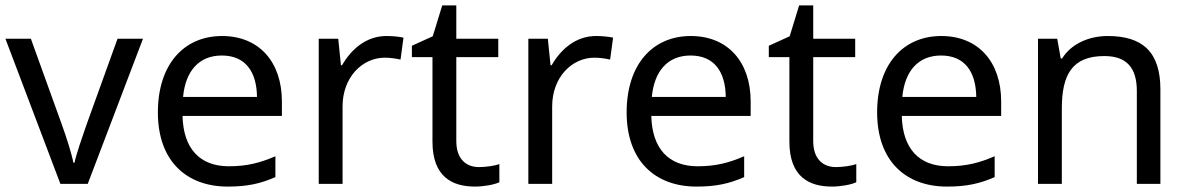

<svg xmlns="http://www.w3.org/2000/svg" viewBox="-20 -679 4386 709"><path d="M203 0H304L508 -536H414L300 -220C285 -177 262 -111 255 -78H251C245 -111 224 -176 208 -220L94 -536H0Z M800 -546C658 -546 563 -440 563 -264C563 -85 668 10 821 10C894 10 942 -1 997 -25V-102C941 -78 893 -65 825 -65C718 -65 657 -130 654 -251H1021V-304C1021 -450 937 -546 800 -546ZM799 -474C888 -474 928 -412 929 -321H656C665 -417 715 -474 799 -474Z M1407 -546C1332 -546 1277 -497 1243 -438H1239L1229 -536H1157V0H1245V-286C1245 -394 1318 -466 1401 -466C1419 -466 1442 -463 1459 -459L1470 -540C1452 -544 1427 -546 1407 -546Z M1749 -62C1700 -62 1665 -93 1665 -158V-468H1820V-536H1665V-659H1613L1578 -545L1501 -510V-468H1577V-156C1577 -26 1650 10 1734 10C1766 10 1805 3 1824 -6V-73C1807 -67 1775 -62 1749 -62Z M2181 -546C2106 -546 2051 -497 2017 -438H2013L2003 -536H1931V0H2019V-286C2019 -394 2092 -466 2175 -466C2193 -466 2216 -463 2233 -459L2244 -540C2226 -544 2201 -546 2181 -546Z M2531 -546C2389 -546 2294 -440 2294 -264C2294 -85 2399 10 2552 10C2625 10 2673 -1 2728 -25V-102C2672 -78 2624 -65 2556 -65C2449 -65 2388 -130 2385 -251H2752V-304C2752 -450 2668 -546 2531 -546ZM2530 -474C2619 -474 2659 -412 2660 -321H2387C2396 -417 2446 -474 2530 -474Z M3067 -62C3018 -62 2983 -93 2983 -158V-468H3138V-536H2983V-659H2931L2896 -545L2819 -510V-468H2895V-156C2895 -26 2968 10 3052 10C3084 10 3123 3 3142 -6V-73C3125 -67 3093 -62 3067 -62Z M3456 -546C3314 -546 3219 -440 3219 -264C3219 -85 3324 10 3477 10C3550 10 3598 -1 3653 -25V-102C3597 -78 3549 -65 3481 -65C3374 -65 3313 -130 3310 -251H3677V-304C3677 -450 3593 -546 3456 -546ZM3455 -474C3544 -474 3584 -412 3585 -321H3312C3321 -417 3371 -474 3455 -474Z M4071 -546C4003 -546 3937 -519 3902 -463H3897L3884 -536H3813V0H3901V-278C3901 -403 3939 -472 4058 -472C4140 -472 4178 -429 4178 -343V0H4265V-349C4265 -487 4199 -546 4071 -546Z"/></svg>

Font: Noto Sans Tifinagh Agraw Imazighen
Style: Regular
Weight: 400
Designer: JamraPatel
Foundry: JamraPatel LLC
Version: Version 2.006